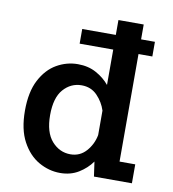

<svg xmlns="http://www.w3.org/2000/svg" viewBox="-84 -824 819 909"><g transform="rotate(10 325.0 -369.5)"><path d="M265 11Q211 11 162 -17Q113 -45 81.8 -103Q50.5 -161 50.5 -251Q50.5 -341 80.5 -398.5Q110.5 -456 158.2 -483.5Q206 -511 260 -511Q310 -511 348.2 -490Q386.5 -469 412 -438V-608H250.5V-678.5H412V-750H533.5V-678.5H600V-608H533.5V-91H609V0H426.5L416.5 -70.5Q392 -36 353.8 -12.5Q315.5 11 265 11ZM171.5 -251Q171.5 -168 208.5 -126.2Q245.5 -84.5 298 -84.5Q343.5 -84.5 373.5 -118.2Q403.5 -152 412 -197V-314.5Q399.5 -354 369.8 -384.8Q340 -415.5 294.5 -415.5Q243 -415.5 207.2 -375Q171.5 -334.5 171.5 -251Z"/></g></svg>

Font: Trispace Medium
Style: Regular
Weight: 500
Designer: Tyler Finck
Foundry: Etcetera Type Company
Version: Version 1.210; ttfautohint (v1.8.3)